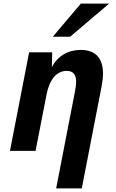

<svg xmlns="http://www.w3.org/2000/svg" viewBox="-20 -837 642 1065"><path d="M272.9 -633.3H369.1L585 -816.9H428.2ZM291.5 208H433.6L543 -355C548.3 -382.3 551.3 -407.2 551.3 -429.7C551.3 -516.1 507.8 -560.1 427.7 -560.1C356.9 -560.1 299.8 -525.9 267.6 -464.8L269.5 -546.9H141.6L35.2 0H177.2L238.3 -313C253.9 -394 293 -443.8 349.6 -443.8C384.8 -443.8 402.3 -424.8 402.3 -383.8C402.3 -370.1 400.4 -353 396.5 -333Z"/></svg>

Font: Hack
Style: Bold Oblique
Weight: 700
Italic angle: -12°
Monospace: yes
Designer: Christopher Simpkins
Foundry: Christopher Simpkins
Version: Version 2.010